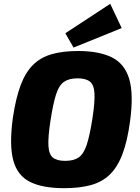

<svg xmlns="http://www.w3.org/2000/svg" viewBox="-20 -971 732 1005"><path d="M389 -704Q498 -704 565 -671Q632 -638 656 -559Q680 -480 661 -338Q647 -233 621 -164.5Q595 -96 554.5 -57Q514 -18 455 -2Q396 14 316 14Q203 14 137 -19Q71 -52 49.5 -131.5Q28 -211 47 -352Q62 -455 87.5 -523.5Q113 -592 153 -631.5Q193 -671 251 -687.5Q309 -704 389 -704ZM386 -561Q342 -561 315.5 -543Q289 -525 273.5 -477Q258 -429 244 -338Q231 -253 233.5 -208Q236 -163 257 -146Q278 -129 321 -129Q366 -129 392 -147Q418 -165 434 -213.5Q450 -262 464 -352Q477 -437 474.5 -482Q472 -527 450.5 -544Q429 -561 386 -561ZM557 -951 617 -824 365 -722 322 -797Z"/></svg>

Font: Exo 2 ExtraBold
Style: Italic
Weight: 800
Italic angle: -8°
Designer: Natanael Gama
Foundry: Natanael Gama
Version: Version 2.010